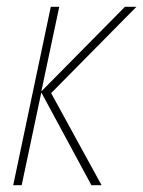

<svg xmlns="http://www.w3.org/2000/svg" viewBox="-20 -547 423 567"><path d="M44 0 102 -274 250 0H280L131 -272L383 -527H349L102 -277L155 -527H130L19 0Z"/></svg>

Font: Noto Sans Display SemiCondensed Thin
Style: Italic
Weight: 250
Width: 4
Designer: Monotype Design team
Foundry: Monotype Imaging Inc.
Version: 1.000